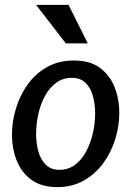

<svg xmlns="http://www.w3.org/2000/svg" viewBox="-20 -754 538 787"><path d="M215 13Q149 13 108 -17.5Q67 -48 48 -97Q29 -146 29 -203Q29 -256 45.5 -310Q62 -364 94 -408.5Q126 -453 173.5 -479.5Q221 -506 283 -506Q349 -506 389.5 -476Q430 -446 449.5 -397Q469 -348 469 -291Q469 -238 452.5 -184Q436 -130 403.5 -85.5Q371 -41 323.5 -14Q276 13 215 13ZM223 -58Q260 -58 287.5 -78.5Q315 -99 333 -133Q351 -167 360.5 -207.5Q370 -248 370 -289Q370 -328 360.5 -361.5Q351 -395 330 -415Q309 -435 274 -435Q238 -435 210.5 -415Q183 -395 164.5 -361Q146 -327 137 -286Q128 -245 128 -205Q128 -166 137.5 -132.5Q147 -99 168 -78.5Q189 -58 223 -58ZM261 -734 340 -576H250L128 -734Z"/></svg>

Font: Rosario SemiBold
Style: Italic
Weight: 600
Italic angle: -8.05°
Designer: Hector Gatti
Foundry: Omnibus Type
Version: Version 1.101; ttfautohint (v1.8.1.43-b0c9)